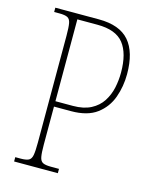

<svg xmlns="http://www.w3.org/2000/svg" viewBox="-109 -787 690 861"><g transform="rotate(15 236.0 -357.0)"><path d="M40 0V-20H65Q90 -20 102 -26Q114 -32 117.5 -51Q121 -70 121 -109V-606Q121 -645 117.5 -663.5Q114 -682 102 -688Q90 -694 65 -694H40V-714H242Q339 -714 383.5 -662.5Q428 -611 428 -509Q428 -452 409.5 -400.5Q391 -349 347.5 -316.5Q304 -284 228 -284H149V-108Q149 -70 152.5 -51Q156 -32 168 -26Q180 -20 205 -20H243V0ZM230 -309Q280 -309 313.5 -326.5Q347 -344 366 -373.5Q385 -403 392.5 -438Q400 -473 400 -509Q400 -598 364 -643.5Q328 -689 242 -689H149V-309Z"/></g></svg>

Font: Noto Serif Tamil Condensed Thin
Style: Italic
Weight: 100
Width: 3
Italic angle: -12°
Designer: Indian Type Foundry, Tom Grace, and the Monotype Design Team
Foundry: Monotype Imaging Inc.
Version: Version 2.003; ttfautohint (v1.8.4.7-5d5b)